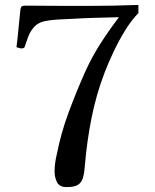

<svg xmlns="http://www.w3.org/2000/svg" viewBox="-20 -750 630 781"><path d="M543 -697Q514 -667 488.5 -625.5Q463 -584 442 -539.5Q421 -495 406 -456Q371 -365 352 -268.5Q333 -172 325 -74Q323 -46 317.5 -27Q312 -8 297.5 1.5Q283 11 251 11Q222 11 212 -8.5Q202 -28 202 -53Q202 -70 204.5 -88Q207 -106 211 -122Q228 -209 259 -292.5Q290 -376 326 -457Q353 -517 388.5 -572.5Q424 -628 464 -680Q415 -679 365.5 -677.5Q316 -676 266 -673Q241 -672 214 -670.5Q187 -669 162 -664Q134 -658 118 -639.5Q102 -621 94 -598.5Q86 -576 79 -556Q73 -553 67 -553Q63 -553 57 -555Q51 -557 47 -558Q52 -596 55.5 -636.5Q59 -677 63 -711Q64 -717 65.5 -720.5Q67 -724 73 -726Q76 -727 84 -727Q92 -727 95 -727Q135 -727 175.5 -726.5Q216 -726 256 -726H337Q389 -726 440.5 -727Q492 -728 543 -730Z"/></svg>

Font: Kaisei Decol Medium
Style: Regular
Weight: 500
Designer: Font-Kai, 金井和夫
Foundry: KAZUO KANAI
Version: Version 5.003